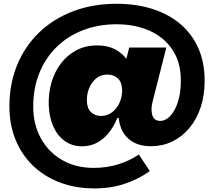

<svg xmlns="http://www.w3.org/2000/svg" viewBox="-20 -798 1156 1040"><path d="M485.5 222.5Q384.5 221.5 301.2 189.2Q218 157 157.5 98.2Q97 39.5 64 -41.8Q31 -123 31 -221.5Q31 -344 73 -446Q115 -548 192.2 -622.2Q269.5 -696.5 376 -737Q482.5 -777.5 611 -777.5Q717.5 -777.5 805 -749.8Q892.5 -722 956 -668.5Q1019.5 -615 1054 -537.8Q1088.5 -460.5 1088.5 -361L959.5 -361.5Q960 -458.5 915.2 -526.8Q870.5 -595 791.8 -630.8Q713 -666.5 611 -666.5Q512 -666.5 429 -634.2Q346 -602 286 -542.8Q226 -483.5 193 -402Q160 -320.5 160 -221.5Q160 -123.5 201.5 -48.5Q243 26.5 316.5 68.8Q390 111 485.5 111.5Q558 111.5 620 92.2Q682 73 732 39L791.5 128.5Q729.5 173.5 652.5 198.5Q575.5 223.5 485.5 222.5ZM425 -5.5Q370 -5.5 330 -34.8Q290 -64 268 -114.5Q246 -165 244 -229.5Q242 -292 258.5 -349.8Q275 -407.5 309 -453Q343 -498.5 392.8 -525.2Q442.5 -552 506.5 -552Q573.5 -552 619.8 -521.2Q666 -490.5 690.5 -435.2Q715 -380 716.5 -306.5Q717 -278 712.2 -248.2Q707.5 -218.5 696.5 -192.5L634 -157.5L616.5 -159.5Q593.5 -106.5 564 -72.5Q534.5 -38.5 499.5 -22Q464.5 -5.5 425 -5.5ZM526.5 -170Q554 -170 575.5 -182.2Q597 -194.5 612 -215Q627 -235.5 634.5 -260.8Q642 -286 641.5 -311Q640.5 -352 618.8 -373Q597 -394 562 -394Q524.5 -394 499.5 -372.2Q474.5 -350.5 462 -318Q449.5 -285.5 450.5 -252.5Q451.5 -211.5 472.5 -190.8Q493.5 -170 526.5 -170ZM799 -6Q735.5 -6 694.8 -32.2Q654 -58.5 636 -103.8Q618 -149 622 -206.5L702 -322.5L639 -379.5L680 -540.5H881L807 -249.5Q795.5 -205.5 805 -174.2Q814.5 -143 848.5 -143Q868 -143 887.5 -157Q907 -171 923.2 -198.8Q939.5 -226.5 949.5 -267.2Q959.5 -308 959.5 -361.5L1088.5 -361Q1088.5 -280 1066.2 -214.5Q1044 -149 1004 -102.2Q964 -55.5 911.5 -30.8Q859 -6 799 -6Z"/></svg>

Font: Hepta Slab ExtraLight ExtraBold
Style: Regular
Weight: 800
Version: Version 1.102